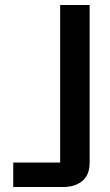

<svg xmlns="http://www.w3.org/2000/svg" viewBox="-20 -749 440 769"><path d="M33 0V-98H221V-729H339V-98Q339 -48 309.5 -24Q280 0 233 0Z"/></svg>

Font: Hubot Sans Medium
Style: Regular
Weight: 500
Designer: Deni Anggara
Foundry: GitHub, Inc., Subsidiary of Microsoft Corporation
Version: Version 2.000